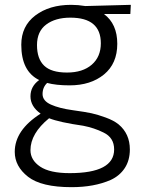

<svg xmlns="http://www.w3.org/2000/svg" viewBox="-20 -524 601 794"><path d="M41 104Q41 14 148 -54Q106 -84 106 -125.5Q106 -167 142 -193Q68 -229 68 -339Q68 -416 126 -460Q184 -504 274 -504Q303 -504 333 -499L521 -504L519 -466H410Q465 -425 465 -343Q465 -261 410 -216Q355 -171 268 -171Q212 -171 175 -181Q156 -163 156 -135Q156 -107 190.5 -91.5Q225 -76 279.5 -68.5Q334 -61 359 -55.5Q384 -50 417 -38Q450 -26 470 -10Q517 29 517 94Q517 139 496 171Q475 203 438 220Q370 250 276 250Q151 250 96 207Q41 164 41 104ZM106 97Q106 138 146 165Q186 192 268 192Q452 192 452 94Q452 45 408 24Q370 5 324 -4Q226 -18 183 -35Q106 28 106 97ZM397 -345Q397 -451 271 -451Q209 -451 171 -422.5Q133 -394 133 -337.5Q133 -281 162.5 -252.5Q192 -224 257 -224Q322 -224 359.5 -256.5Q397 -289 397 -345Z"/></svg>

Font: Antic Slab
Style: Regular
Weight: 400
Designer: Santiago Orozco
Foundry: Santiago Orozco
Version: Version 001.002